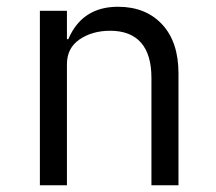

<svg xmlns="http://www.w3.org/2000/svg" viewBox="-20 -548 640 568"><path d="M98 0V-516H178V-432H182Q223 -528 329 -528Q411 -528 459.5 -476Q508 -424 508 -331V0H428V-317Q428 -387 397 -422Q366 -457 306 -457Q253 -457 215.5 -431.5Q178 -406 178 -358V0Z"/></svg>

Font: iA Writer Duo S
Style: Regular
Weight: 400
Designer: Mike Abbink, Paul van der Laan, Pieter van Rosmalen, Oliver Reichenstein
Foundry: Bold Monday and Information Architects Inc.
Version: Version 2.000